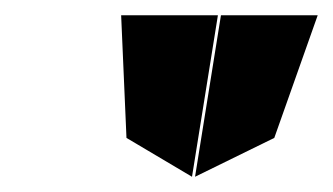

<svg xmlns="http://www.w3.org/2000/svg" viewBox="-20 -797 437 252"><path d="M146 -616 232 -565 266 -777H139ZM340 -616 397 -777H270L236 -565Z"/></svg>

Font: Charger Pro
Style: BlkObl
Weight: 900
Designer: Jasper
Foundry: Cannot Into Space Fonts
Version: Version 1.09